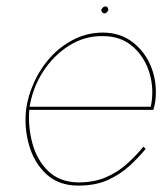

<svg xmlns="http://www.w3.org/2000/svg" viewBox="-20 -572 527 601"><path d="M70 -238H452Q463 -291 448.5 -341.5Q434 -392 396.5 -425.5Q359 -459 302 -459Q245 -460 196 -429Q147 -398 114 -346.5Q81 -295 72 -233Q67 -176 81.5 -123Q96 -70 131.5 -36Q167 -2 225 -1Q275 -1 312.5 -17.5Q350 -34 378.5 -60Q407 -86 429 -113L436 -106Q414 -79 385 -52.5Q356 -26 317.5 -8.5Q279 9 225 9Q164 9 125.5 -26.5Q87 -62 71 -117.5Q55 -173 62 -232Q65 -252 70.5 -271Q76 -290 84 -308Q103 -353 135 -389.5Q167 -426 210 -448Q253 -470 302 -470Q357 -470 396.5 -439Q436 -408 454.5 -359Q473 -310 466 -254Q465 -248 463.5 -241Q462 -234 460 -228H69ZM297 -541Q298 -545 302 -548.5Q306 -552 310 -552Q314 -552 316.5 -549Q319 -546 319 -541Q318 -537 314.5 -533.5Q311 -530 307 -530Q303 -530 300 -533.5Q297 -537 297 -541Z"/></svg>

Font: Jost Thin
Style: Italic
Weight: 200
Italic angle: -5°
Version: Version 3.710